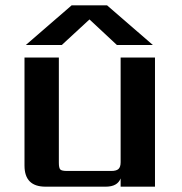

<svg xmlns="http://www.w3.org/2000/svg" viewBox="-20 -701 682 721"><path d="M316 -628 212 -532H77L249 -681H382L554 -532H419ZM433 -485H562V0H433V-31Q421 0 377 0H151Q72 0 72 -79V-485H201V-90Q201 -70 206.5 -64.5Q212 -59 232 -59H398Q417 -59 425 -66.5Q433 -74 433 -92Z"/></svg>

Font: Sarpanch SemiBold
Style: Regular
Weight: 600
Designer: Manushi Parikh (Devanagari and Latin), Jyotish Sonowal (Devanagari)
Foundry: Indian Type Foundry
Version: Version 2.004;PS 1.0;hotconv 1.0.78;makeotf.lib2.5.61930; tt